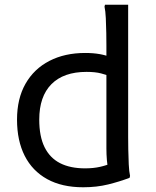

<svg xmlns="http://www.w3.org/2000/svg" viewBox="-20 -780 658 812"><path d="M332 12Q242 12 179.5 -22.5Q117 -57 84.5 -121Q52 -185 52 -274Q52 -363 88 -426Q124 -489 189 -522.5Q254 -556 340 -556Q375 -556 402.5 -551Q430 -546 447 -538L443 -458Q432 -463 407.5 -469.5Q383 -476 346 -476Q249 -476 197.5 -424Q146 -372 146 -274Q146 -203 168.5 -157.5Q191 -112 234 -90Q277 -68 340 -68Q375 -68 403.5 -74.5Q432 -81 454 -91L438 -63Q434 -80 432 -103.5Q430 -127 430 -152V-588Q430 -608 429.5 -640Q429 -672 427.5 -703Q426 -734 422 -752L424 -760H522V-200Q522 -180 522.5 -148Q523 -116 524.5 -85Q526 -54 530 -36L528 -28Q486 -12 437.5 0Q389 12 332 12Z"/></svg>

Font: Kufam
Style: Regular
Weight: 400
Designer: Wael Morcos, Artur Schmal
Foundry: Original Type
Version: Version 1.301; ttfautohint (v1.8.3)